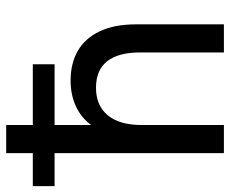

<svg xmlns="http://www.w3.org/2000/svg" viewBox="-122 -678 760 635"><g transform="rotate(-90 258.5 -360.0)"><path d="M70 0V-720H163V-439Q187 -472 225 -489.5Q263 -507 310 -507Q367 -507 408.5 -483Q450 -459 473 -410.5Q496 -362 496 -290V0H403V-278Q403 -349 374 -386Q345 -423 286 -423Q228 -423 195.5 -384.5Q163 -346 163 -271V0ZM-39 -560V-632H364V-560Z"/></g></svg>

Font: Envelope Sans Variable
Style: Regular
Weight: 500
Designer: Andreas Rasmussen / Norman Anderson
Foundry: mail.de GmbH
Version: Version 1.150